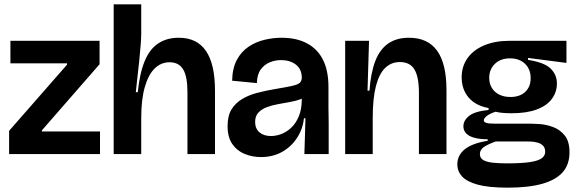

<svg xmlns="http://www.w3.org/2000/svg" viewBox="-20 -710 2660 885"><path d="M22 0V-107L289 -412V-418H28V-522H439V-414L173 -109V-104H441V0Z M504 0V-252V-690H631V-555Q631 -536 628.5 -503.5Q626 -471 622 -432Q618 -393 613.5 -354.5Q609 -316 606 -285H615Q624 -373 647 -428.5Q670 -484 709.5 -510Q749 -536 804 -536Q888 -536 929.5 -475Q971 -414 971 -292V0H844V-286Q844 -358 824 -390.5Q804 -423 762 -423Q722 -423 693 -394.5Q664 -366 647.5 -309Q631 -252 631 -167V0Z M1183 14Q1143 14 1107.5 -0.5Q1072 -15 1050.5 -46.5Q1029 -78 1029 -129Q1029 -176 1047 -205.5Q1065 -235 1096 -253.5Q1127 -272 1165.5 -282Q1204 -292 1245 -299Q1299 -308 1326 -314Q1353 -320 1362 -328.5Q1371 -337 1371 -352Q1371 -391 1344 -412Q1317 -433 1275 -433Q1249 -433 1224 -423Q1199 -413 1182 -390Q1165 -367 1164 -327L1050 -338Q1051 -395 1071.5 -433.5Q1092 -472 1125.5 -494.5Q1159 -517 1199 -526.5Q1239 -536 1278 -536Q1347 -536 1395.5 -510Q1444 -484 1469 -434Q1494 -384 1494 -309V-213Q1495 -178 1495 -142Q1495 -106 1495 -70.5Q1495 -35 1495 0H1383Q1384 -41 1385.5 -81Q1387 -121 1388 -165H1381Q1376 -116 1349.5 -75Q1323 -34 1280.5 -10Q1238 14 1183 14ZM1229 -83Q1253 -83 1277.5 -92.5Q1302 -102 1323 -122Q1344 -142 1357 -173Q1370 -204 1371 -246V-270L1398 -275Q1388 -261 1366.5 -253Q1345 -245 1317.5 -240Q1290 -235 1262 -230Q1234 -225 1210 -216Q1186 -207 1171 -191Q1156 -175 1156 -148Q1156 -117 1176 -100Q1196 -83 1229 -83Z M1571 0V-272V-522H1681L1674 -292H1683Q1689 -375 1710 -429Q1731 -483 1769.5 -509.5Q1808 -536 1865 -536Q1952 -536 1995 -476Q2038 -416 2038 -294V0H1911V-282Q1911 -355 1890.5 -389.5Q1870 -424 1823 -424Q1784 -424 1756 -397.5Q1728 -371 1713 -314Q1698 -257 1698 -166V0Z M2320 155Q2232 155 2181.5 141Q2131 127 2109.5 103Q2088 79 2088 48Q2088 5 2123 -22.5Q2158 -50 2228 -61V-68Q2173 -68 2144.5 -83.5Q2116 -99 2116 -128Q2116 -155 2142.5 -176Q2169 -197 2232 -203V-212Q2172 -223 2140 -260.5Q2108 -298 2108 -354Q2108 -404 2135 -442Q2162 -480 2212 -501Q2262 -522 2330 -522H2591V-420L2414 -443V-434Q2490 -422 2518.5 -393.5Q2547 -365 2547 -325Q2547 -286 2524 -254.5Q2501 -223 2454.5 -205.5Q2408 -188 2338 -188Q2318 -188 2299 -189.5Q2280 -191 2264 -195Q2235 -185 2222.5 -174.5Q2210 -164 2210 -155Q2210 -149 2217 -145.5Q2224 -142 2235.5 -141Q2247 -140 2260 -140H2419Q2437 -140 2468 -138Q2499 -136 2530.5 -124Q2562 -112 2583.5 -85Q2605 -58 2605 -8Q2605 48 2574 83.5Q2543 119 2480 137Q2417 155 2320 155ZM2317 43Q2389 43 2427 36.5Q2465 30 2479 18Q2493 6 2493 -10Q2493 -28 2483.5 -38Q2474 -48 2458.5 -52.5Q2443 -57 2426.5 -57.5Q2410 -58 2397 -58H2265Q2224 -43 2208 -30.5Q2192 -18 2192 0Q2192 19 2208 28Q2224 37 2252 40Q2280 43 2317 43ZM2333 -263Q2376 -263 2401 -286.5Q2426 -310 2426 -350Q2426 -391 2400 -416Q2374 -441 2331 -441Q2287 -441 2261 -415.5Q2235 -390 2235 -351Q2235 -325 2247 -305Q2259 -285 2281 -274Q2303 -263 2333 -263Z"/></svg>

Font: Bricolage Grotesque 96pt ExtraBold 96pt SemiBold
Style: Regular
Weight: 600
Version: Version 1.001;gftools[0.9.33.dev8+g029e19f]